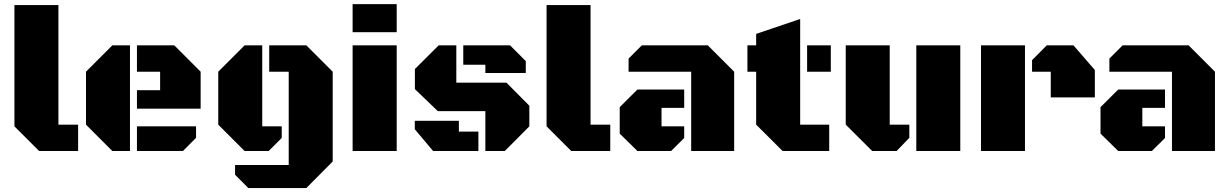

<svg xmlns="http://www.w3.org/2000/svg" viewBox="-20 -741 6027 942"><path d="M171.9 0 50.8 -121.1V-716.3H266.6V-129.4H363.3V0Z M531.2 0 401.9 -129.4V-389.2L531.2 -518.6H617.7V0ZM651.9 -208V-298.3H765.6V-389.2H651.9V-518.6H835L964.4 -389.2V-208ZM651.9 0V-121.1H941.9V-64.9L877.4 0Z M1198.2 181.6 1133.3 116.2V68.4H1396.5V-389.2H1300.8V-518.6H1482.9L1612.3 -389.2V51.3L1482.9 181.6ZM1180.2 0 1050.8 -129.4V-389.2L1180.2 -518.6H1266.6V-121.1H1362.3V-64L1297.9 0Z M1710 -583V-720.7H1926.3V-583ZM1710 0V-518.6H1926.3V0Z M2361.3 0V-195.8H2127.9L2015.6 -303.7V-402.3L2132.3 -518.6H2218.8V-335.4H2464.8L2577.1 -222.2V-121.1L2456.5 0ZM2361.3 -382.8V-423.3H2252.9V-518.6H2482.4L2559.6 -441.4V-382.8ZM2105 0 2015.1 -106.9V-148.4H2231.4V-95.2H2327.1V0Z M2782.7 0 2661.6 -121.1V-716.3H2877.4V-129.4H2974.1V0Z M3371.1 0V-389.2H3064V-453.6L3128.9 -518.6H3452.6L3582 -389.2V0ZM3107.4 0 3020.5 -85.4V-215.3L3107.4 -301.8H3336.9V-211.9H3225.6V-121.1H3336.9V-64L3272.5 0Z M3819.8 0 3689.9 -129.4V-389.2H3647V-518.6H3689.9V-574.7L3905.8 -647.9V-129.4H4048.3V0ZM3939.9 -389.2V-518.6H4056.2V-389.2Z M4259.3 0 4129.4 -129.4V-518.6H4345.2V-129.4H4441.4V-64.9L4378.9 0ZM4475.6 0V-518.6H4691.4V0Z M4793 0V-518.6H5008.8V0ZM5135.3 -263.2V-389.2H5043.5V-445.8L5115.7 -518.6H5246.6L5351.6 -397.5V-263.2Z M5730 0V-389.2H5422.9V-453.6L5487.8 -518.6H5811.5L5940.9 -389.2V0ZM5466.3 0 5379.4 -85.4V-215.3L5466.3 -301.8H5695.8V-211.9H5584.5V-121.1H5695.8V-64L5631.3 0Z"/></svg>

Font: Black Ops One
Style: Regular
Weight: 400
Designer: James Grieshaber, Eben Sorkin
Foundry: Sorkin Type Co.
Version: Version 1.004; ttfautohint (v1.8.4.7-5d5b)